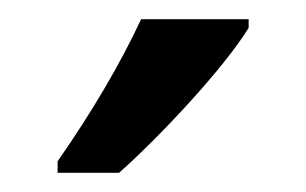

<svg xmlns="http://www.w3.org/2000/svg" viewBox="-20 -786 319 200"><path d="M239 -757V-766H127C106 -721 77 -671 40 -618V-606H104C147 -644 214 -716 239 -757Z"/></svg>

Font: Noto Sans Myanmar UI ExtraCondensed Medium
Style: Regular
Weight: 500
Width: 2
Designer: Monotype Design Team
Foundry: Monotype Imaging Inc.
Version: Version 2.103